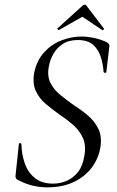

<svg xmlns="http://www.w3.org/2000/svg" viewBox="-20 -793 502 825"><path d="M183 12Q151 12 119.5 4.5Q88 -3 53 -22Q49 -25 47.5 -29.5Q46 -34 47 -41L61 -173Q61 -178 66.5 -178Q72 -178 72 -173Q73 -130 86.5 -91Q100 -52 130 -28Q160 -4 208 -4Q238 -4 265.5 -15.5Q293 -27 314 -52.5Q335 -78 342 -121Q351 -167 336.5 -199.5Q322 -232 294 -256.5Q266 -281 234 -302Q203 -324 175.5 -347.5Q148 -371 133.5 -403Q119 -435 127 -481Q138 -533 169 -567.5Q200 -602 243 -619Q286 -636 330 -636Q355 -636 382 -630.5Q409 -625 438 -612Q451 -605 450 -595L437 -484Q437 -480 431.5 -480Q426 -480 425 -484Q423 -517 413 -548.5Q403 -580 380 -600.5Q357 -621 314 -621Q275 -621 249.5 -604Q224 -587 209.5 -561.5Q195 -536 190 -508Q182 -467 196.5 -437.5Q211 -408 238 -386Q265 -364 296 -342Q329 -321 358 -296.5Q387 -272 403 -238.5Q419 -205 411 -158Q403 -111 374 -72.5Q345 -34 297 -11Q249 12 183 12ZM233 -664Q232 -663 228.5 -666Q225 -669 227 -671L334 -768Q338 -773 343.5 -773Q349 -773 352 -768L426 -671Q428 -669 425 -665.5Q422 -662 419 -664L334 -721Z"/></svg>

Font: Cormorant
Style: Italic
Weight: 400
Italic angle: -10°
Designer: Christian Thalmann (Catharsis Fonts)
Foundry: Catharsis Fonts
Version: Version 4.000